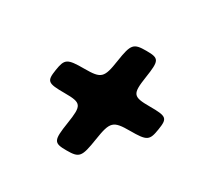

<svg xmlns="http://www.w3.org/2000/svg" viewBox="-119 -724 807 788"><g transform="rotate(30 285.0 -330.0)"><path d="M415 -494C428 -580 424 -589 363 -589C302 -589 294 -580 281 -494C268 -407 259 -398 179 -398C98 -398 89 -392 80 -335C71 -277 78 -271 159 -271C239 -271 245 -262 231 -171C217 -80 222 -71 283 -71C344 -71 351 -80 365 -171C379 -262 389 -271 469 -271C549 -271 558 -277 567 -335C576 -392 569 -398 489 -398C409 -398 402 -407 415 -494Z"/></g></svg>

Font: Asimov Print
Style: AIt
Weight: 500
Designer: Google
Version: Version 2.000980: 2014